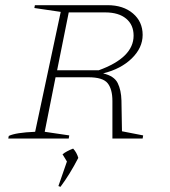

<svg xmlns="http://www.w3.org/2000/svg" viewBox="-20 -536 658 743"><path d="M12 0 14 -10Q41 -23 116 -26L215 -490L113 -505L115 -516H396Q457 -516 494.5 -484Q532 -452 532 -401Q532 -351 490 -310Q448 -269 379 -252Q422 -242 435.5 -214.5Q449 -187 450 -147L452 -28L534 -12L532 0H415V-145Q415 -191 396.5 -214Q378 -237 322 -237H195L153 -26L248 -12L246 0ZM387 -488H246L201 -264H362Q497 -313 497 -398Q497 -440 468 -464Q439 -488 387 -488ZM206 184 239 89 222 61Q237 49 263 39Q277 54 283 75Q250 139 214 187Z"/></svg>

Font: Piazzolla SC Thin
Style: Italic
Weight: 100
Italic angle: -11.3°
Designer: Juan Pablo del Peral
Foundry: Huerta Tipografica
Version: Version 1.330